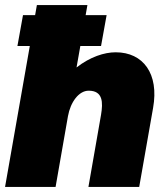

<svg xmlns="http://www.w3.org/2000/svg" viewBox="-25 -740 647 760"><path d="M-5 0H195L244 -280C254 -336 287 -381 326 -381C383 -381 383 -334 375 -286L325 0H526L581 -313C605 -448 542 -533 433 -533C388 -533 332 -515 278 -473L293 -558H375L397 -680H314L321 -720H121L114 -680H66L44 -558H93Z"/></svg>

Font: Fixel Text 20240404 Black
Style: Italic
Weight: 900
Width: 4
Italic angle: -10°
Designer: AlfaBravo + MacPaw
Foundry: Kyrylo Tkachov, Marchela Mozhyna, Serhii Makarenko, Maria Weinstein, Zakhar Kryvoshyya
Version: Version 1.211;Glyphs 3.2 (3225)